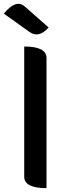

<svg xmlns="http://www.w3.org/2000/svg" viewBox="-29 -979 358 999"><path d="M213 0Q97 0 97 -60V-737Q213 -737 213 -677V0ZM224 -836Q172 -778 124 -813L-9 -908Q54 -985 99 -946L224 -836Z"/></svg>

Font: Swei Half Moon CJK TC
Style: Medium
Weight: 500
Version: Version 2.125